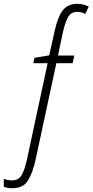

<svg xmlns="http://www.w3.org/2000/svg" viewBox="-66 -743 483 1002"><path d="M-1 239.3Q-16.6 239.3 -27.6 237.1Q-38.6 234.9 -46.4 231.4V190.4Q-26.4 198.2 -2.4 198.2Q32.2 198.2 47.9 169.4Q63.5 140.6 75.2 86.9L182.6 -413.1H107.9L113.8 -441.4L190.9 -454.1L218.3 -577.6Q234.9 -654.3 261.2 -688.7Q287.6 -723.1 339.4 -723.1Q354.5 -723.1 369.9 -718.8Q385.3 -714.4 397 -709L379.4 -670.4Q357.9 -681.2 336.4 -681.2Q304.2 -681.2 288.6 -652.6Q272.9 -624 261.2 -569.8L236.8 -453.1H321.8L313 -413.1H228L120.1 88.9Q105 158.7 79.8 199Q54.7 239.3 -1 239.3Z"/></svg>

Font: Open Sans Condensed Light
Style: Italic
Weight: 300
Width: 3
Italic angle: -12°
Designer: Monotype Design Team
Foundry: Monotype Imaging Inc.
Version: Version 3.000; ttfautohint (v1.8.4)